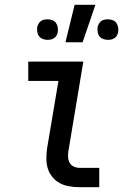

<svg xmlns="http://www.w3.org/2000/svg" viewBox="-20 -775 540 795"><path d="M310 0Q288 0 267 -3.5Q246 -7 228 -16.5Q210 -26 197 -42Q184 -58 178 -77Q172 -96 172 -118Q172 -140 175 -161L222 -440H97V-520H325L263 -148Q261 -135 262 -122.5Q263 -110 269 -100Q275 -90 286 -85Q297 -80 310 -80H391V0ZM251 -600 289 -755H375L322 -600ZM427 -610Q417 -610 407.5 -613.5Q398 -617 392 -624.5Q386 -632 384.5 -642.5Q383 -653 384 -663Q386 -670 389.5 -676.5Q393 -683 399 -687.5Q405 -692 412.5 -693.5Q420 -695 427 -695Q437 -695 446.5 -691.5Q456 -688 461.5 -680.5Q467 -673 469 -662.5Q471 -652 469 -642Q468 -635 464.5 -628.5Q461 -622 454.5 -617.5Q448 -613 441 -611.5Q434 -610 427 -610ZM177 -610Q167 -610 157.5 -613.5Q148 -617 142 -624.5Q136 -632 134.5 -642.5Q133 -653 134 -663Q136 -670 139.5 -676.5Q143 -683 149 -687.5Q155 -692 162.5 -693.5Q170 -695 177 -695Q187 -695 196.5 -691.5Q206 -688 211.5 -680.5Q217 -673 219 -662.5Q221 -652 219 -642Q218 -635 214.5 -628.5Q211 -622 204.5 -617.5Q198 -613 191 -611.5Q184 -610 177 -610Z"/></svg>

Font: Iosevka Curly Slab Medium
Style: Italic
Weight: 500
Italic angle: -9°
Monospace: yes
Designer: Belleve Invis
Foundry: Belleve Invis
Version: Version 22.1.2; ttfautohint (v1.8.4)